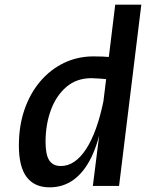

<svg xmlns="http://www.w3.org/2000/svg" viewBox="-20 -798 640 824"><path d="M193 6Q128 6 94.5 -38Q61 -82 61 -174Q61 -258 85.2 -328Q109.5 -398 153 -449Q196.5 -500 254.8 -528Q313 -556 381.5 -556Q421.5 -556 458.2 -552.8Q495 -549.5 521.2 -545.2Q547.5 -541 556 -537L514.5 -445.5Q513.5 -448 496.2 -451Q479 -454 455 -456.5Q431 -459 408 -460.8Q385 -462.5 372 -462.5Q309 -462.5 265 -425Q221 -387.5 198.2 -325.2Q175.5 -263 175.5 -189Q175.5 -133 191.8 -109.2Q208 -85.5 241 -85.5Q302 -85.5 349.5 -158.2Q397 -231 425 -368.5L435.5 -341.5L419.5 -282Q404 -189.5 373 -125Q342 -60.5 296.8 -27.2Q251.5 6 193 6ZM378.5 0 416 -299 474.5 -778H586.5L491 0Z"/></svg>

Font: Spline Sans Mono Medium
Style: Italic
Weight: 500
Italic angle: -4°
Monospace: yes
Designer: Eben Sorkin, Mirko Velimirovic
Foundry: Sorkin Type
Version: Version 1.004